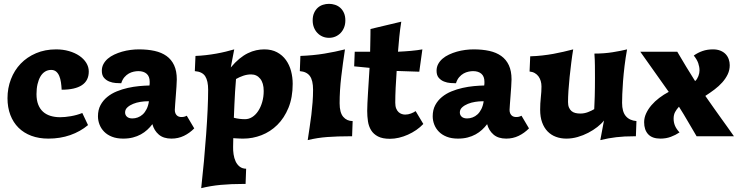

<svg xmlns="http://www.w3.org/2000/svg" viewBox="-20 -709 3846 999"><path d="M438 -58.1Q397.9 -24.4 345.5 -6.1Q293 12.2 231.9 12.2Q182.6 12.2 143.3 -2.4Q104 -17.1 76.4 -44.4Q48.8 -71.8 33.9 -110.8Q19 -149.9 19 -198.2Q19 -250.5 36.9 -296.9Q54.7 -343.3 87.6 -377.7Q120.6 -412.1 167.5 -432.1Q214.4 -452.1 272 -452.1Q308.1 -452.1 339.1 -443.1Q370.1 -434.1 393.1 -418.5Q416 -402.8 429 -381.8Q441.9 -360.8 441.9 -336.9Q441.9 -289.6 406.2 -265.9Q370.6 -242.2 300.8 -242.2Q299.8 -262.2 297.1 -280.8Q294.4 -299.3 288.3 -313.7Q282.2 -328.1 272 -336.7Q261.7 -345.2 246.1 -345.2Q228.5 -345.2 214.4 -336.4Q200.2 -327.6 190.4 -311Q180.7 -294.4 175.3 -271.2Q169.9 -248 169.9 -219.2Q169.9 -188 178.7 -165.3Q187.5 -142.6 203.6 -127.9Q219.7 -113.3 242.4 -106.2Q265.1 -99.1 293 -99.1Q317.9 -99.1 349.1 -104.5Q380.4 -109.9 408.2 -121.1Z M990.7 -41Q966.8 -16.6 937 -2.2Q907.2 12.2 872.1 12.2Q830.6 12.2 806.2 -8.8Q781.7 -29.8 772.9 -63Q761.2 -47.4 746.3 -33.7Q731.4 -20 712.9 -9.8Q694.3 0.5 671.6 6.3Q648.9 12.2 621.1 12.2Q587.4 12.2 562.7 2.4Q538.1 -7.3 522 -23.7Q505.9 -40 497.8 -61Q489.7 -82 489.7 -104Q489.7 -137.2 502.9 -161.9Q516.1 -186.5 537.8 -204.3Q559.6 -222.2 587.6 -233.6Q615.7 -245.1 645.5 -251.7Q675.3 -258.3 704.3 -261Q733.4 -263.7 757.8 -264.2Q758.8 -271 758.8 -275.1Q758.8 -279.3 758.8 -284.2Q758.8 -311 743.2 -325Q727.5 -338.9 699.7 -338.9Q689 -338.9 676 -336.2Q663.1 -333.5 650.6 -326.7Q638.2 -319.8 627.4 -307.4Q616.7 -294.9 610.8 -275.9Q599.1 -275.9 582 -277.1Q564.9 -278.3 548.8 -284.7Q532.7 -291 521.2 -304.2Q509.8 -317.4 509.8 -340.8Q509.8 -359.9 518.1 -375.5Q526.4 -391.1 540.8 -403.6Q555.2 -416 574.5 -425Q593.8 -434.1 615.2 -440.2Q636.7 -446.3 659.2 -449.2Q681.6 -452.1 703.1 -452.1Q748 -452.1 784.4 -444.1Q820.8 -436 846.4 -417.7Q872.1 -399.4 886 -369.4Q899.9 -339.4 899.9 -295.9Q899.9 -281.7 898.2 -258.5Q896.5 -235.4 894.8 -211.4Q893.1 -187.5 891.4 -166.7Q889.6 -146 889.6 -137.2Q889.6 -126.5 892.8 -119.4Q896 -112.3 900.9 -107.9Q905.8 -103.5 911.9 -101.8Q918 -100.1 923.8 -100.1Q932.1 -100.1 938.2 -101.6Q944.3 -103 951.7 -106.9ZM747.1 -182.1Q731 -182.1 710.7 -179Q690.4 -175.8 672.9 -168.7Q655.3 -161.6 643.1 -150.6Q630.9 -139.6 630.9 -124Q630.9 -110.4 640.6 -101.6Q650.4 -92.8 668.9 -92.8Q682.6 -92.8 696.8 -97.9Q710.9 -103 722.7 -113.8Q734.4 -124.5 742.9 -141.6Q751.5 -158.7 754.9 -182.1Z M1192.9 55.2Q1192.4 73.7 1195.3 93.8Q1198.2 113.8 1205.8 130.4Q1213.4 147 1226.8 157.7Q1240.2 168.5 1260.7 168.9L1257.8 248H1247.1Q1182.1 248 1129.2 252.9Q1076.2 257.8 1026.9 270Q1034.7 200.2 1041.3 128.2Q1047.9 56.2 1052.7 -11.5Q1057.6 -79.1 1060.3 -138.4Q1063 -197.8 1063 -242.2Q1063 -288.1 1047.9 -312Q1032.7 -335.9 993.7 -338.9L997.1 -418Q1023.4 -418.9 1051 -422.1Q1078.6 -425.3 1104.7 -429.9Q1130.9 -434.6 1154.8 -440.4Q1178.7 -446.3 1198.7 -452.1L1180.7 -357.9Q1203.1 -384.8 1225.3 -403.1Q1247.6 -421.4 1269.5 -432.1Q1291.5 -442.9 1313 -447.5Q1334.5 -452.1 1355 -452.1Q1393.6 -452.1 1421.6 -437Q1449.7 -421.9 1467.8 -396.7Q1485.8 -371.6 1494.4 -339.4Q1502.9 -307.1 1502.9 -272.9Q1502.9 -201.7 1481 -148.2Q1459 -94.7 1422.9 -59.1Q1386.7 -23.4 1340.6 -5.6Q1294.4 12.2 1246.1 12.2Q1241.7 12.2 1234.6 12Q1227.5 11.7 1220.2 11.5Q1212.9 11.2 1205.8 10.7Q1198.7 10.3 1193.8 9.8ZM1286.6 -321.8Q1265.6 -321.8 1245.1 -314.7Q1224.6 -307.6 1208 -297.9Q1205.1 -267.1 1203.1 -231.9Q1201.2 -196.8 1199.7 -166.5Q1197.8 -130.9 1196.8 -96.2Q1211.9 -92.3 1226.3 -90.6Q1240.7 -88.9 1254.9 -88.9Q1274.9 -88.9 1292.5 -100.1Q1310.1 -111.3 1323.2 -131.1Q1336.4 -150.9 1344.2 -177.7Q1352.1 -204.6 1352.1 -235.8Q1352.1 -276.9 1334 -299.3Q1315.9 -321.8 1286.6 -321.8Z M1606.9 -603Q1606.9 -625.5 1614.3 -641.8Q1621.6 -658.2 1633.3 -668.7Q1645 -679.2 1660.4 -684.1Q1675.8 -689 1691.9 -689Q1707.5 -689 1722.9 -684.1Q1738.3 -679.2 1750.2 -668.7Q1762.2 -658.2 1769.5 -641.8Q1776.9 -625.5 1776.9 -603Q1776.9 -582.5 1770.3 -565.9Q1763.7 -549.3 1752.2 -537.4Q1740.7 -525.4 1725.3 -518.8Q1710 -512.2 1691.9 -512.2Q1673.8 -512.2 1658.4 -518.8Q1643.1 -525.4 1631.6 -537.4Q1620.1 -549.3 1613.5 -565.9Q1606.9 -582.5 1606.9 -603ZM1812 0H1800.8Q1736.3 0 1683.3 3.9Q1630.4 7.8 1581.1 20Q1585.9 -14.2 1591.1 -47.1Q1596.2 -80.1 1600.1 -112.3Q1604 -144.5 1606.4 -176.8Q1608.9 -209 1608.9 -242.2Q1608.9 -290.5 1592.5 -313.2Q1576.2 -335.9 1540 -338.9L1543 -418Q1609.4 -420.4 1667.2 -429.9Q1725.1 -439.5 1774.9 -452.1Q1764.2 -382.3 1755.6 -310.3Q1747.1 -238.3 1747.1 -171.9Q1747.1 -123 1765.9 -101.1Q1784.7 -79.1 1814.9 -79.1Z M2008.8 13.2Q1970.2 13.2 1946.8 1Q1923.3 -11.2 1910.9 -31.5Q1898.4 -51.8 1894.5 -77.9Q1890.6 -104 1890.6 -131.8Q1890.6 -148.4 1891.8 -173.1Q1893.1 -197.8 1894.8 -227.1Q1896.5 -256.3 1898.7 -289.3Q1900.9 -322.3 1902.8 -356L1822.8 -363.8L1825.7 -439.9H1905.8Q1906.2 -457.5 1906.5 -472.2Q1906.7 -486.8 1907 -500.7Q1907.2 -514.6 1907.5 -528.6Q1907.7 -542.5 1907.7 -558.1L2067.9 -596.2Q2061.5 -556.2 2057.6 -517.1Q2053.7 -478 2050.8 -439.9Q2066.9 -440.4 2084 -441.7Q2101.1 -442.9 2117.9 -444.3Q2134.8 -445.8 2149.9 -447.8Q2165 -449.7 2177.7 -452.1L2161.6 -335.9L2043.9 -339.8Q2040.5 -295.4 2038.6 -252Q2036.6 -208.5 2036.6 -174.8Q2036.6 -156.2 2041.5 -144.3Q2046.4 -132.3 2054 -125.5Q2061.5 -118.7 2070.6 -115.7Q2079.6 -112.8 2087.9 -112.8Q2103.5 -112.8 2118.2 -118.4Q2132.8 -124 2142.6 -130.9L2182.6 -64Q2166.5 -46.9 2146 -32.7Q2125.5 -18.6 2102.5 -8.3Q2079.6 2 2055.7 7.6Q2031.7 13.2 2008.8 13.2Z M2732.4 -41Q2708.5 -16.6 2678.7 -2.2Q2648.9 12.2 2613.8 12.2Q2572.3 12.2 2547.9 -8.8Q2523.4 -29.8 2514.6 -63Q2502.9 -47.4 2488 -33.7Q2473.1 -20 2454.6 -9.8Q2436 0.5 2413.3 6.3Q2390.6 12.2 2362.8 12.2Q2329.1 12.2 2304.4 2.4Q2279.8 -7.3 2263.7 -23.7Q2247.6 -40 2239.5 -61Q2231.4 -82 2231.4 -104Q2231.4 -137.2 2244.6 -161.9Q2257.8 -186.5 2279.5 -204.3Q2301.3 -222.2 2329.3 -233.6Q2357.4 -245.1 2387.2 -251.7Q2417 -258.3 2446 -261Q2475.1 -263.7 2499.5 -264.2Q2500.5 -271 2500.5 -275.1Q2500.5 -279.3 2500.5 -284.2Q2500.5 -311 2484.9 -325Q2469.2 -338.9 2441.4 -338.9Q2430.7 -338.9 2417.7 -336.2Q2404.8 -333.5 2392.3 -326.7Q2379.9 -319.8 2369.1 -307.4Q2358.4 -294.9 2352.5 -275.9Q2340.8 -275.9 2323.7 -277.1Q2306.6 -278.3 2290.5 -284.7Q2274.4 -291 2262.9 -304.2Q2251.5 -317.4 2251.5 -340.8Q2251.5 -359.9 2259.8 -375.5Q2268.1 -391.1 2282.5 -403.6Q2296.9 -416 2316.2 -425Q2335.4 -434.1 2356.9 -440.2Q2378.4 -446.3 2400.9 -449.2Q2423.3 -452.1 2444.8 -452.1Q2489.7 -452.1 2526.1 -444.1Q2562.5 -436 2588.1 -417.7Q2613.8 -399.4 2627.7 -369.4Q2641.6 -339.4 2641.6 -295.9Q2641.6 -281.7 2639.9 -258.5Q2638.2 -235.4 2636.5 -211.4Q2634.8 -187.5 2633.1 -166.7Q2631.3 -146 2631.3 -137.2Q2631.3 -126.5 2634.5 -119.4Q2637.7 -112.3 2642.6 -107.9Q2647.5 -103.5 2653.6 -101.8Q2659.7 -100.1 2665.5 -100.1Q2673.8 -100.1 2679.9 -101.6Q2686 -103 2693.4 -106.9ZM2488.8 -182.1Q2472.7 -182.1 2452.4 -179Q2432.1 -175.8 2414.6 -168.7Q2397 -161.6 2384.8 -150.6Q2372.6 -139.6 2372.6 -124Q2372.6 -110.4 2382.3 -101.6Q2392.1 -92.8 2410.6 -92.8Q2424.3 -92.8 2438.5 -97.9Q2452.6 -103 2464.4 -113.8Q2476.1 -124.5 2484.6 -141.6Q2493.2 -158.7 2496.6 -182.1Z M3216.8 -173.8Q3216.8 -127.9 3236.1 -105Q3255.4 -82 3291.5 -79.1L3288.6 0H3281.7Q3253.4 0 3230.2 1.2Q3207 2.4 3186.3 4.9Q3165.5 7.3 3145.5 11Q3125.5 14.6 3103.5 20L3122.6 -82Q3109.4 -64.9 3088.1 -48.3Q3066.9 -31.7 3040.8 -18.1Q3014.6 -4.4 2985.4 3.9Q2956.1 12.2 2926.8 12.2Q2897.5 12.2 2872.6 2.9Q2847.7 -6.3 2829.3 -25.1Q2811 -43.9 2800.8 -72Q2790.5 -100.1 2790.5 -138.2Q2790.5 -170.4 2793.9 -201.4Q2797.4 -232.4 2797.4 -258.8Q2797.4 -273.9 2793.5 -287.4Q2789.6 -300.8 2782 -311.3Q2774.4 -321.8 2762.7 -328.6Q2751 -335.4 2735.4 -336.9L2738.8 -416Q2771.5 -417 2801.5 -420.4Q2831.5 -423.8 2858.9 -428.7Q2886.2 -433.6 2911.9 -439.7Q2937.5 -445.8 2962.4 -452.1Q2957 -420.4 2952.4 -383.1Q2947.8 -345.7 2943.8 -308.6Q2939.9 -271.5 2937.7 -237.3Q2935.5 -203.1 2935.5 -178.2Q2935.5 -161.1 2940.4 -149.7Q2945.3 -138.2 2953.6 -131.1Q2961.9 -124 2973.6 -121.1Q2985.4 -118.2 2999.5 -118.2Q3020 -118.2 3039.1 -125.5Q3058.1 -132.8 3071.8 -141.1Q3072.3 -151.4 3073 -168.5Q3073.7 -185.5 3074.5 -207.3Q3075.2 -229 3075.4 -253.9Q3075.7 -278.8 3075.7 -304.2Q3075.7 -334.5 3075.4 -366.2Q3075.2 -397.9 3072.8 -430.2Q3124 -430.2 3168 -437.3Q3211.9 -444.3 3242.7 -452.1Q3234.9 -409.2 3229.7 -366.5Q3224.6 -323.7 3221.7 -286.4Q3218.8 -249 3217.8 -219.5Q3216.8 -189.9 3216.8 -173.8Z M3311.5 -439.9H3503.9Q3526.4 -400.9 3551 -360.8Q3575.7 -320.8 3596.7 -287.1Q3602.5 -292 3606.7 -298.8Q3610.8 -305.7 3613.8 -313.2Q3616.7 -320.8 3618.2 -328.4Q3619.6 -335.9 3619.6 -342.8Q3619.6 -361.3 3613 -380.4Q3606.4 -399.4 3589.8 -419.9Q3610.8 -435.1 3635.5 -443.6Q3660.2 -452.1 3689.5 -452.1Q3711.9 -452.1 3728.5 -445.3Q3745.1 -438.5 3755.9 -427Q3766.6 -415.5 3771.7 -400.6Q3776.9 -385.7 3776.9 -370.1Q3776.9 -344.2 3766.4 -322.3Q3755.9 -300.3 3738.3 -280.5Q3720.7 -260.7 3697.8 -243.4Q3674.8 -226.1 3649.9 -210Q3675.3 -173.3 3694.1 -147Q3712.9 -120.6 3729.2 -97.7Q3745.6 -74.7 3762 -52Q3778.3 -29.3 3798.8 0H3604.5Q3581.1 -39.1 3559.3 -76.9Q3537.6 -114.7 3512.7 -153.8Q3500.5 -140.6 3492.7 -126.2Q3484.9 -111.8 3484.9 -91.8Q3484.9 -72.3 3491.9 -55.2Q3499 -38.1 3515.6 -20Q3495.1 -6.3 3470.5 2.9Q3445.8 12.2 3416.5 12.2Q3373.5 12.2 3352.5 -10.5Q3331.5 -33.2 3331.5 -73.2Q3331.5 -96.2 3341.8 -118.7Q3352.1 -141.1 3369.6 -161.6Q3387.2 -182.1 3410.4 -199.7Q3433.6 -217.3 3459.5 -231Z"/></svg>

Font: Simonetta
Style: Black
Weight: 900
Designer: Gayaneh Bagdasaryan
Foundry: Brownfox
Version: Version 1.002